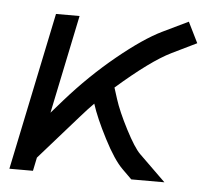

<svg xmlns="http://www.w3.org/2000/svg" viewBox="-43 -559 686 606"><g transform="rotate(5 300.0 -256.0)"><path d="M82.5 0H7.8L111.8 -499.5H186.5L121.6 -187.5L159.2 -230.5Q231 -312 312 -378.4Q393.1 -444.8 450.7 -472.7L531.7 -511.7L564 -446.3L485.8 -408.2Q421.9 -377 315.9 -284.2L327.1 -249Q339.4 -210.4 367.9 -155.3Q396.5 -100.1 415 -82L499 0H394L364.3 -29.3Q336.4 -56.6 303.5 -120.6Q270.5 -184.6 256.8 -228Q238.8 -210 213.9 -181.6L91.3 -42.5Z"/></g></svg>

Font: Anka/Coder
Style: Italic
Weight: 400
Italic angle: -12°
Monospace: yes
Version: Version 001.100